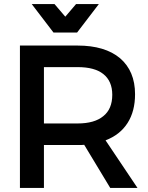

<svg xmlns="http://www.w3.org/2000/svg" viewBox="-20 -924 730 944"><path d="M522 0H656L499 -234C546 -252 582 -280 607 -319C632 -358 644 -405 644 -461C644 -537 619 -596 570 -638C521 -679 451 -700 362 -700H78V0H196V-211H362C377 -211 387 -211 394 -212ZM362 -317H196V-594H362C417 -594 459 -583 488 -560C517 -537 532 -503 532 -458C532 -411 517 -376 488 -353C459 -329 417 -317 362 -317ZM354 -904 301 -842 248 -904H136L243 -764H359L466 -904Z"/></svg>

Font: Argentum Sans
Style: Regular
Weight: 400
Designer: Julieta Ulanovsky
Foundry: Julieta Ulanovsky
Version: Version 5.001;March 29, 2019;FontCreator 11.5.0.2425 64-bit